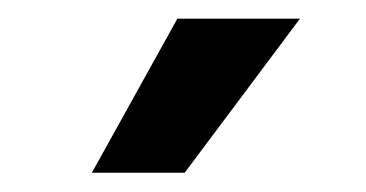

<svg xmlns="http://www.w3.org/2000/svg" viewBox="-20 -765 391 205"><path d="M177.2 -580.6 300.3 -745.1H169.4L78.1 -580.6Z"/></svg>

Font: Wand UI Pro Bold
Style: Regular
Weight: 700
Designer: Andreas Faust
Version: Version 1.003;FEAKit 1.0